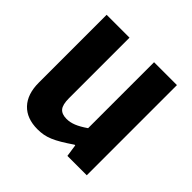

<svg xmlns="http://www.w3.org/2000/svg" viewBox="-147 -672 813 813"><g transform="rotate(45 260.0 -265.0)"><path d="M184 10Q119 10 83.5 -27.5Q48 -65 48 -134V-540H185V-177Q185 -139 198 -123.5Q211 -108 240 -108Q260 -108 281.5 -116.5Q303 -125 332 -145V-540H469V0H353L345 -55H341Q313 -36 292 -23.5Q271 -11 253 -3.5Q235 4 218.5 7Q202 10 184 10Z"/></g></svg>

Font: Encode Sans Compressed
Style: Bold
Weight: 700
Designer: Pablo Impallari, Andres Torresi
Foundry: Pablo Impallari, Andres Torresi
Version: Version 1.000; ttfautohint (v1.00) -l 8 -r 50 -G 200 -x 14 -